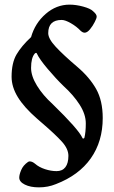

<svg xmlns="http://www.w3.org/2000/svg" viewBox="-20 -660 493 828"><path d="M63 106Q63 93 71.5 73Q80 53 100 39Q104 36 108 36Q119 36 131 46Q148 61 174 69.5Q200 78 224 78Q249 78 262 61Q275 44 275 12Q275 -18 247 -49Q219 -80 162 -129Q163 -128 139 -149Q84 -197 57 -241Q30 -285 30 -329Q30 -389 51.5 -425.5Q73 -462 114 -500Q131 -560 177 -600Q223 -640 280 -640Q308 -640 339 -631.5Q370 -623 381 -612Q389 -605 393 -599.5Q397 -594 397 -587Q397 -582 388.5 -565Q380 -548 368 -533.5Q356 -519 345 -519Q337 -519 328 -527Q310 -546 285.5 -560Q261 -574 246 -574Q188 -574 188 -517Q188 -493 220.5 -458Q253 -423 313 -372Q366 -327 394.5 -276.5Q423 -226 423 -151Q423 -50 371.5 23Q320 96 221 134Q187 148 148 148Q111 148 87 136Q63 124 63 106ZM344 -66Q350 -90 350 -128Q350 -167 323.5 -208.5Q297 -250 254 -289Q221 -321 185.5 -363Q150 -405 139 -429Q138 -432 135.5 -432Q133 -432 130 -429Q114 -411 114 -367Q114 -332 139.5 -290.5Q165 -249 207 -211Q318 -103 335 -66Q336 -62 339.5 -62.5Q343 -63 344 -66Z"/></svg>

Font: EB Garamond ExtraBold
Style: Regular
Weight: 800
Designer: Georg Duffner and Octavio Pardo
Foundry: Georg Duffner
Version: Version 1.000